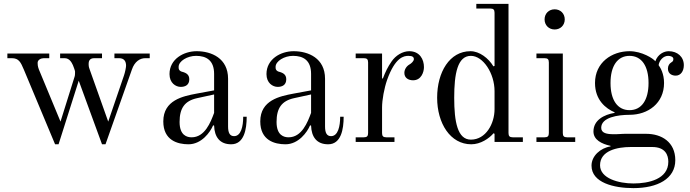

<svg xmlns="http://www.w3.org/2000/svg" viewBox="-20 -732 3558 990"><path d="M18 -432H41C77 -432 87 -411 103 -373L264 12H282L386 -316L506 12H524L660 -373C674 -415 702 -432 729 -432H752V-456H570V-432H594C621 -432 630 -415 630 -393C630 -385 625 -359 619 -342L538 -105L442 -375C437 -388 437 -396 437 -402C437 -413 439 -432 466 -432H506V-456H290V-432H313C338 -432 349 -411 356 -396C358 -391 367 -368 367 -363C367 -357 367 -343 365 -338L292 -105L180 -375C174 -391 174 -402 174 -408C174 -424 192 -432 206 -432H234V-456H18Z M906 -103C906 -174 932 -212 997 -226L1084 -245V-150C1066 -101 1036 -24 968 -24C945 -24 906 -33 906 -103ZM822 -106C822 -8 896 12 952 12C1019 12 1064 -50 1079 -86L1084 -84C1086 -26 1113 12 1172 12C1239 12 1252 -66 1252 -130H1234C1234 -81 1223 -30 1187 -30C1165 -30 1156 -47 1156 -80V-326C1156 -432 1070 -468 994 -468C928 -468 854 -428 854 -350C854 -304 886 -284 912 -284C934 -284 956 -293 956 -323C956 -346 942 -356 919 -362C913 -363 906 -368 904 -372C901 -377 901 -381 901 -387C901 -417 946 -444 991 -444C1044 -444 1084 -421 1084 -351V-266L992 -249C924 -236 822 -216 822 -106Z M1406 -103C1406 -174 1432 -212 1497 -226L1584 -245V-150C1566 -101 1536 -24 1468 -24C1445 -24 1406 -33 1406 -103ZM1322 -106C1322 -8 1396 12 1452 12C1519 12 1564 -50 1579 -86L1584 -84C1586 -26 1613 12 1672 12C1739 12 1752 -66 1752 -130H1734C1734 -81 1723 -30 1687 -30C1665 -30 1656 -47 1656 -80V-326C1656 -432 1570 -468 1494 -468C1428 -468 1354 -428 1354 -350C1354 -304 1386 -284 1412 -284C1434 -284 1456 -293 1456 -323C1456 -346 1442 -356 1419 -362C1413 -363 1406 -368 1404 -372C1401 -377 1401 -381 1401 -387C1401 -417 1446 -444 1491 -444C1544 -444 1584 -421 1584 -351V-266L1492 -249C1424 -236 1322 -216 1322 -106Z M1814 0H2014V-24H1972C1956 -24 1950 -30 1950 -46V-178C1950 -217 1961 -277 1976 -320C2018 -438 2063 -444 2086 -444C2108 -444 2114 -437 2114 -427C2114 -417 2101 -405 2092 -400C2076 -391 2065 -374 2065 -356C2065 -330 2086 -318 2110 -318C2152 -318 2166 -360 2166 -386C2166 -425 2145 -468 2090 -468C2056 -468 2020 -446 1999 -415C1979 -386 1968 -363 1954 -327L1950 -328V-456H1814V-432H1856C1872 -432 1878 -426 1878 -410V-46C1878 -30 1872 -24 1856 -24H1814Z M2322 -228C2322 -352 2339 -444 2408 -444C2471 -444 2530 -354 2530 -262V-169C2530 -94 2485 -12 2408 -12C2339 -12 2322 -104 2322 -228ZM2234 -228C2234 -96 2302 12 2410 12C2458 12 2502 -18 2525 -45L2530 -42V0H2676V-24H2624C2608 -24 2602 -30 2602 -46V-712H2436V-688H2508C2524 -688 2530 -682 2530 -666V-392L2524 -390C2499 -432 2452 -468 2406 -468C2298 -468 2234 -360 2234 -228Z M2788 -632C2788 -602 2810 -580 2840 -580C2870 -580 2892 -602 2892 -632C2892 -662 2870 -684 2840 -684C2810 -684 2788 -662 2788 -632ZM2746 0H2946V-24H2904C2888 -24 2882 -30 2882 -46V-456H2746V-432H2788C2804 -432 2810 -426 2810 -410V-46C2810 -30 2804 -24 2788 -24H2746Z M3030 122C3030 210 3145 238 3246 238C3370 238 3462 190 3462 94C3462 0 3391 -42 3312 -42H3209C3199 -42 3190 -42 3178 -41C3165 -40 3155 -40 3144 -40C3110 -40 3080 -45 3080 -73C3080 -127 3166 -140 3226 -140C3322 -140 3404 -200 3404 -304C3404 -352 3386 -382 3376 -396C3379 -420 3400 -444 3425 -444C3438 -444 3452 -439 3452 -428C3452 -418 3449 -415 3441 -410C3431 -404 3424 -393 3424 -378C3424 -351 3446 -342 3464 -342C3490 -342 3506 -365 3506 -396C3506 -439 3473 -468 3428 -468C3404 -468 3372 -453 3359 -416C3349 -430 3290 -468 3226 -468C3135 -468 3048 -410 3048 -304C3048 -216 3104 -172 3149 -153V-150C3095 -141 3040 -113 3040 -54C3040 -11 3082 10 3128 20V23C3076 31 3030 72 3030 122ZM3128 -304C3128 -392 3164 -444 3226 -444C3288 -444 3324 -392 3324 -304C3324 -216 3288 -164 3226 -164C3164 -164 3128 -216 3128 -304ZM3074 120C3074 45 3162 26 3232 26H3343C3411 26 3426 68 3426 102C3426 192 3324 214 3246 214C3170 214 3074 188 3074 120Z"/></svg>

Font: Old Standard
Style: Regular
Weight: 400
Designer: Alexey Kryukov <alexios@thessalonica.org.ru>
Version: Version 2.0